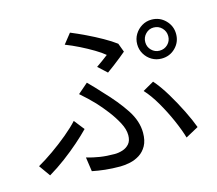

<svg xmlns="http://www.w3.org/2000/svg" viewBox="-111 -905 1222 1082"><g transform="rotate(-15 500.0 -364.0)"><path d="M779 -603Q779 -575 798.5 -555.5Q818 -536 845 -536Q874 -536 893.5 -555.5Q913 -575 913 -603Q913 -631 893.5 -651Q874 -671 845 -671Q818 -671 798.5 -651Q779 -631 779 -603ZM732 -603Q732 -635 747.5 -660.5Q763 -686 788.5 -701.5Q814 -717 845 -717Q893 -717 926 -683.5Q959 -650 959 -603Q959 -556 926 -523Q893 -490 845 -490Q814 -490 788.5 -505Q763 -520 747.5 -546Q732 -572 732 -603ZM481 -539Q501 -553 520.5 -567Q540 -581 551 -590Q530 -608 494 -629.5Q458 -651 417 -671.5Q376 -692 337 -707L383 -765Q422 -749 468 -727Q514 -705 557.5 -680.5Q601 -656 630 -634L649 -583Q638 -573 617 -556.5Q596 -540 573.5 -522.5Q551 -505 532 -492ZM288 -62Q326 -51 364.5 -45Q403 -39 450 -39Q473 -39 496.5 -46.5Q520 -54 535.5 -72Q551 -90 551 -122Q551 -156 530.5 -195Q510 -234 480.5 -272.5Q451 -311 423 -341Q407 -358 385.5 -378.5Q364 -399 343 -417L402 -468Q421 -449 439.5 -429.5Q458 -410 475 -391Q546 -317 590.5 -249.5Q635 -182 635 -114Q635 -68 618.5 -38.5Q602 -9 576 7.5Q550 24 520 30.5Q490 37 463 37Q415 37 374.5 32.5Q334 28 300 21ZM865 -24Q851 -72 825 -131Q799 -190 766.5 -246Q734 -302 699 -340L764 -377Q799 -337 833 -280.5Q867 -224 895.5 -166.5Q924 -109 940 -65ZM322 -219Q293 -189 252 -153Q211 -117 163.5 -81.5Q116 -46 67 -17L20 -83Q61 -106 109.5 -140Q158 -174 202.5 -211Q247 -248 275 -279Z"/></g></svg>

Font: Source Han Sans SC
Style: Regular
Weight: 400
Designer: Ryoko NISHIZUKA 西塚涼子 (kana, bopomofo & ideographs); Paul D. Hunt (Latin, Greek & Cyrillic); Sandoll Communications 산돌커뮤니
Foundry: Adobe
Version: Version 2.002;hotconv 1.0.116;makeotfexe 2.5.65601; ttfautoh